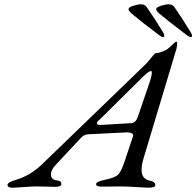

<svg xmlns="http://www.w3.org/2000/svg" viewBox="-20 -870 915 895"><path d="M851 -706Q766 -770 721 -808Q708 -820 708 -827Q708 -836 730 -843Q752 -850 766 -850Q784 -850 793 -837Q835 -776 870 -718Q875 -710 875 -703Q875 -697 869 -697Q863 -697 851 -706ZM722 -706Q637 -770 592 -808Q579 -820 579 -827Q579 -836 601 -843Q623 -850 637 -850Q655 -850 664 -837Q706 -776 741 -718Q746 -710 746 -703Q746 -697 740 -697Q734 -697 722 -706ZM640 -506 442 -310Q430 -301 432 -293.5Q434 -286 458 -288L592 -296Q613 -298 622 -324L680 -494Q684 -507 686 -517.5Q688 -528 687.5 -533.5Q687 -539 684 -539Q673 -539 640 -506ZM672 5Q661 5 614 2Q567 -1 544 -1Q524 -1 492.5 -0.5Q461 0 452 0Q428 0 428 -12Q428 -23 465 -31Q514 -41 529 -54.5Q544 -68 559 -112L600 -235Q603 -243 595 -248Q587 -253 572 -253L391 -244Q372 -244 356 -226L240 -102Q220 -80 218 -63Q216 -46 224 -38.5Q232 -31 241 -30Q256 -28 261 -24Q266 -20 266 -12Q266 1 235 1Q229 1 199.5 0Q170 -1 151 -1Q129 -1 90.5 2Q52 5 38 5Q15 5 15 -8Q15 -20 52 -31Q122 -51 180 -108L652 -564Q664 -575 676.5 -590.5Q689 -606 696 -614Q703 -622 706 -622Q721 -622 752 -636Q759 -639 770.5 -649.5Q782 -660 790.5 -668Q799 -676 801 -676Q804 -676 805 -672Q806 -668 805.5 -660.5Q805 -653 803 -644L648 -128Q622 -39 678 -28Q704 -23 704 -7Q704 5 672 5Z"/></svg>

Font: EB Garamond 12
Style: Italic
Weight: 400
Italic angle: -17°
Version: Version 0.016; ttfautohint (v1.8.4)